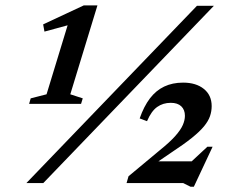

<svg xmlns="http://www.w3.org/2000/svg" viewBox="-20 -698 885 732"><path d="M80.5 0 731 -676H795.5L145 0ZM668.5 -43.5 770.5 -138.5H790.5L719 14H706.5L678.5 0H462.5L470 -26L589.5 -125.5Q628 -156.5 648.5 -179.8Q669 -203 677 -221.5Q685 -240 685 -256.5Q685 -279.5 671 -292.8Q657 -306 631 -306Q601.5 -306 579.2 -290.2Q557 -274.5 540.5 -236L512.5 -246.5Q528.5 -292.5 551.5 -322.8Q574.5 -353 606 -368Q637.5 -383 678 -383Q727.5 -383 757.2 -359Q787 -335 787 -293.5Q787 -273.5 780.5 -254.8Q774 -236 757.5 -216Q741 -196 710.8 -171.8Q680.5 -147.5 632.5 -116L547.5 -58L556.5 -83H749ZM157.5 -338.5 251.5 -646.5 265 -609 149.5 -577.5 144.5 -605 299.5 -677.5H351.5L248 -338.5L295.5 -323L289 -302H91L97 -323Z"/></svg>

Font: Newsreader 16pt 16pt SemiBold
Style: Italic
Weight: 600
Italic angle: -17°
Version: Version 1.003